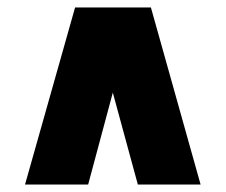

<svg xmlns="http://www.w3.org/2000/svg" viewBox="-20 -720 605 514"><path d="M47 -226 181 -700H384L517 -226H349L282 -472L216 -226Z"/></svg>

Font: Georama Black
Style: Regular
Weight: 900
Designer: Jean-Baptiste Levee
Foundry: Production Type
Version: Version 1.001